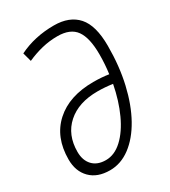

<svg xmlns="http://www.w3.org/2000/svg" viewBox="-178 -800 798 900"><g transform="rotate(-30 221.5 -350.0)"><path d="M149 10Q81 10 43 -28.5Q5 -67 5 -131Q5 -251 80.5 -319.5Q156 -388 287 -388Q331 -388 370 -382Q377 -433 377 -486Q377 -575 347.5 -616.5Q318 -658 248 -658Q205 -658 164 -648Q123 -638 83 -620L70 -668Q155 -710 259 -710Q343 -710 387 -660.5Q431 -611 431 -501Q431 -391 409.5 -298Q388 -205 349.5 -136Q311 -67 259.5 -28.5Q208 10 149 10ZM59 -141Q59 -95 84.5 -68Q110 -41 156 -41Q203 -41 244.5 -79.5Q286 -118 316.5 -184.5Q347 -251 363 -334Q321 -340 282 -340Q179 -340 119 -286.5Q59 -233 59 -141Z"/></g></svg>

Font: Georama SemiCondensed Light
Style: Italic
Weight: 300
Width: 4
Italic angle: -9°
Designer: Jean-Baptiste Levee
Foundry: Production Type
Version: Version 1.000